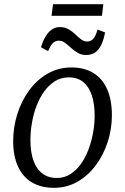

<svg xmlns="http://www.w3.org/2000/svg" viewBox="-20 -888 598 918"><path d="M321.5 -565.5Q384 -565.5 427.2 -538.5Q470.5 -511.5 492.8 -460.2Q515 -409 515 -336.5Q515 -271.5 495 -209.5Q475 -147.5 438.2 -98Q401.5 -48.5 350.5 -19.2Q299.5 10 238 10Q176 10 132.2 -16.2Q88.5 -42.5 65.8 -92.5Q43 -142.5 43 -213Q43 -279.5 62.8 -342.5Q82.5 -405.5 119.2 -455.8Q156 -506 207.5 -535.8Q259 -565.5 321.5 -565.5ZM308.5 -518Q272 -518 242.8 -499.8Q213.5 -481.5 191.5 -451Q169.5 -420.5 154.8 -381.8Q140 -343 132.8 -301Q125.5 -259 125.5 -219Q125.5 -160.5 140 -120Q154.5 -79.5 182.8 -58.2Q211 -37 252 -37Q287.5 -37 316.2 -55.2Q345 -73.5 366.8 -104Q388.5 -134.5 403 -173Q417.5 -211.5 425 -253.2Q432.5 -295 432.5 -334.5Q432.5 -392 418.8 -432.8Q405 -473.5 378 -495.8Q351 -518 308.5 -518ZM176 -662Q185.5 -693.5 198.8 -715Q212 -736.5 228.8 -747.5Q245.5 -758.5 265 -758.5Q290.5 -758.5 308.2 -748Q326 -737.5 340 -724Q354 -710.5 367.5 -700Q381 -689.5 397.5 -689.5Q413.5 -689.5 425.2 -701.8Q437 -714 446.5 -746.5L482.5 -733Q475 -694.5 462.8 -670.8Q450.5 -647 433 -636Q415.5 -625 392 -625Q369 -625 351.5 -635.5Q334 -646 319.5 -659.2Q305 -672.5 291.2 -683Q277.5 -693.5 261.5 -693.5Q245 -693.5 233.2 -682.5Q221.5 -671.5 210 -643.5ZM233.5 -868H474L467.5 -812.5H226.5Z"/></svg>

Font: Merriweather 24pt Light
Style: Italic
Weight: 300
Italic angle: -7.8°
Version: Version 2.101